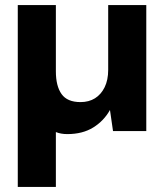

<svg xmlns="http://www.w3.org/2000/svg" viewBox="-20 -516 642 756"><path d="M50 220V-496H200V-235Q200 -177 222.5 -145.5Q245 -114 297 -114Q330 -114 354 -129Q378 -144 392 -172.5Q406 -201 406 -241V-496H556V0H425L413 -83Q389 -40 347 -14Q305 12 245 12Q232 12 221 10Q210 8 200 4V220Z"/></svg>

Font: DM Sans 36pt Black
Style: Regular
Weight: 900
Designer: Colophon Foundry, Jonny Pinhorn
Foundry: Colophon Foundry
Version: Version 4.004;gftools[0.9.30]